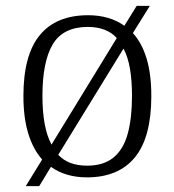

<svg xmlns="http://www.w3.org/2000/svg" viewBox="-20 -596 596 656"><path d="M124 -51Q93 -86 76.5 -140Q60 -194 60 -268Q60 -408 116 -476Q172 -544 281 -544Q354 -544 405 -508L447 -576H492L434 -483Q465 -449 481 -395.5Q497 -342 497 -268Q497 -127 441 -58.5Q385 10 277 10Q241 10 210 1Q179 -8 154 -26L114 40H68ZM278 -30Q334 -30 368 -58Q402 -86 416.5 -139.5Q431 -193 431 -268Q431 -321 424 -361.5Q417 -402 402 -430L179 -67Q197 -48 221.5 -39Q246 -30 278 -30ZM379 -466Q362 -485 337 -494.5Q312 -504 280 -504Q196 -504 160.5 -445Q125 -386 125 -268Q125 -215 132.5 -173.5Q140 -132 156 -102Z"/></svg>

Font: Noto Serif Thai Light
Style: Regular
Weight: 300
Version: Version 2.001